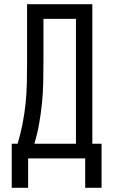

<svg xmlns="http://www.w3.org/2000/svg" viewBox="-20 -755 540 915"><path d="M36 140V-70H64Q78 -117 87.5 -165.5Q97 -214 102 -263Q107 -312 108 -361Q109 -410 109 -459V-735H420V-70H464V140H386V0H114V140ZM144 -70H342V-665H187V-459Q187 -410 186 -361Q185 -312 180 -263Q175 -214 166.5 -165.5Q158 -117 144 -70Z"/></svg>

Font: Zed Sans
Style: Regular
Weight: 400
Designer: Belleve Invis
Foundry: Belleve Invis
Version: Version 1.0.0; ttfautohint (v1.8.4)